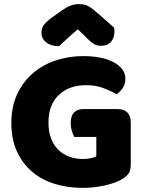

<svg xmlns="http://www.w3.org/2000/svg" viewBox="-20 -895 704 931"><path d="M614 -99Q614 -68 603 -53Q592 -38 568 -24Q554 -16 533 -8.5Q512 -1 487 4.5Q462 10 434.5 13Q407 16 380 16Q308 16 245 -3.5Q182 -23 135.5 -62.5Q89 -102 62 -161Q35 -220 35 -298Q35 -380 64.5 -441Q94 -502 142.5 -542.5Q191 -583 253.5 -603Q316 -623 382 -623Q477 -623 532.5 -592.5Q588 -562 588 -513Q588 -487 575 -468Q562 -449 545 -438Q520 -453 482.5 -467.5Q445 -482 398 -482Q314 -482 264.5 -434Q215 -386 215 -301Q215 -255 228.5 -221.5Q242 -188 265 -166.5Q288 -145 318 -134.5Q348 -124 382 -124Q404 -124 421 -128Q438 -132 447 -137V-231H340Q334 -242 328.5 -260Q323 -278 323 -298Q323 -334 339.5 -350Q356 -366 382 -366H551Q581 -366 597.5 -349.5Q614 -333 614 -303ZM357 -753Q323 -724 304 -706Q285 -688 266 -671Q227 -671 204 -689.5Q181 -708 181 -737Q181 -757 192 -773Q203 -789 229 -808L278 -843Q302 -860 321.5 -867.5Q341 -875 361 -875Q374 -875 384.5 -873.5Q395 -872 406 -866.5Q417 -861 430 -850.5Q443 -840 463 -823L533 -761Q534 -756 534.5 -752Q535 -748 535 -743Q535 -712 518.5 -692.5Q502 -673 471 -673Q461 -673 453 -674.5Q445 -676 436.5 -681Q428 -686 417 -695.5Q406 -705 391 -721Z"/></svg>

Font: BALOOCHETTANREGULAR
Style: Book
Weight: 400
Designer: Maithili Shingre and Ek Type
Foundry: Ek Type
Version: Version 1.100;PS 1.000;hotconv 1.0.88;makeotf.lib2.5.647800;